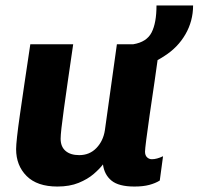

<svg xmlns="http://www.w3.org/2000/svg" viewBox="-20 -673 727 703"><path d="M190 10Q116 10 77.5 -28.5Q39 -67 39 -127Q39 -141 42.5 -173Q46 -205 53 -253.5Q60 -302 69.5 -367Q79 -432 91 -511H248Q237 -436 228.5 -377Q220 -318 214 -274.5Q208 -231 205 -204Q202 -177 202 -165Q202 -136 220 -120.5Q238 -105 270 -105Q308 -105 333 -131Q358 -157 364 -196L408 -511H468Q517 -519 535 -554Q553 -589 553 -653H687Q687 -596 659 -547.5Q631 -499 582 -468Q570 -460 557 -453Q551 -414 546 -375Q536 -308 528 -252.5Q520 -197 515.5 -161.5Q511 -126 511 -118Q511 -104 518.5 -97Q526 -90 536 -90Q554 -90 577 -101L565 -12Q549 -2 526.5 4Q504 10 472 10Q415 10 388.5 -11.5Q362 -33 357 -71Q345 -55 323 -36Q301 -17 268 -3.5Q235 10 190 10Z"/></svg>

Font: Chivo Mono Medium
Style: Bold Italic
Weight: 700
Italic angle: -8.05°
Monospace: yes
Version: Version 1.008